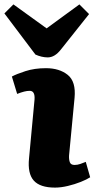

<svg xmlns="http://www.w3.org/2000/svg" viewBox="-53 -839 433 873"><path d="M104 -386Q107 -426 82 -426Q70 -426 56.5 -422.5Q43 -419 25 -412L1 -491Q21 -502 62.5 -515.5Q104 -529 156 -529Q217 -529 255 -498.5Q293 -468 286 -394L261 -132Q260 -114 264.5 -101.5Q269 -89 286 -89Q299 -89 312 -93.5Q325 -98 337 -103L357 -33Q342 -23 314.5 -12Q287 -1 255.5 6.5Q224 14 197 14Q129 14 100.5 -18Q72 -50 79 -119ZM-33 -778 8 -819 159 -710 308 -819 352 -775 224 -614Q196 -578 164 -578Q150 -578 135.5 -581.5Q121 -585 108 -591Z"/></svg>

Font: Literata 12pt ExtraBold
Style: Italic
Weight: 800
Italic angle: -2°
Designer: Latin by Veronika Burian and Jose Scaglione. Greek by Irene Vlachou. Cyrillic by Vera Evstafieva
Foundry: TypeTogether
Version: Version 3.002